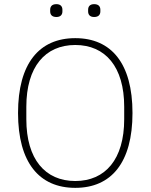

<svg xmlns="http://www.w3.org/2000/svg" viewBox="-20 -894 726 926"><path d="M252 -812C273 -812 281 -824 281 -839V-847C281 -862 273 -874 252 -874C230 -874 222 -862 222 -847V-839C222 -824 230 -812 252 -812ZM434 -812C456 -812 464 -824 464 -839V-847C464 -862 456 -874 434 -874C413 -874 405 -862 405 -847V-839C405 -824 413 -812 434 -812ZM343 12C517 12 619 -110 619 -349C619 -588 517 -710 343 -710C169 -710 67 -588 67 -349C67 -110 169 12 343 12ZM343 -21C198 -21 107 -126 107 -319V-379C107 -572 198 -677 343 -677C488 -677 579 -572 579 -379V-319C579 -126 488 -21 343 -21Z"/></svg>

Font: IBM Plex Devanagari ExtraLight
Style: Regular
Weight: 200
Designer: Mike Abbink, Paul van der Laan, Pieter van Rosmalen, Erin McLaughlin
Foundry: Bold Monday
Version: Version 1.0